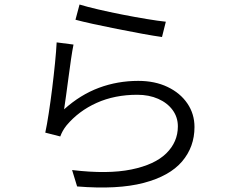

<svg xmlns="http://www.w3.org/2000/svg" viewBox="-20 -800 1040 857"><path d="M335 -779.8Q366.7 -770 417.7 -758.1Q468.8 -746.1 526.1 -734.9Q583.5 -723.6 635.3 -715.1Q687 -706.5 720.2 -703.1L703.1 -634.8Q668 -639.6 614.5 -649.4Q561 -659.2 503.2 -670.7Q445.3 -682.1 395.5 -693.1Q345.7 -704.1 316.9 -711.9ZM308.1 -601.1Q302.7 -574.7 297.1 -536.1Q291.5 -497.6 285.9 -455.1Q280.3 -412.6 275.1 -374.8Q270 -336.9 266.1 -312Q338.9 -377.4 421.9 -408.2Q504.9 -439 597.2 -439Q671.4 -439 728 -411.9Q784.7 -384.8 816.4 -338.1Q848.1 -291.5 848.1 -232.9Q848.1 -144.5 792.7 -79.3Q737.3 -14.2 621.3 16.4Q505.4 46.9 324.2 32.2L301.8 -41Q461.4 -22 566.2 -43.5Q670.9 -64.9 722.4 -115.7Q773.9 -166.5 773.9 -235.8Q773.9 -276.9 750.5 -308.8Q727.1 -340.8 686 -358.9Q645 -377 592.8 -377Q491.7 -377 411.4 -340.8Q331.1 -304.7 276.9 -240.2Q266.6 -227.1 260 -215.1Q253.4 -203.1 249 -190.9L182.1 -208Q189.5 -241.7 197.5 -294.2Q205.6 -346.7 212.9 -405.5Q220.2 -464.4 225.6 -518.8Q231 -573.2 232.9 -610.8Z"/></svg>

Font: Shanggu Mono N
Style: Regular
Weight: 350
Designer: GuiWonder
Version: Version 1.021